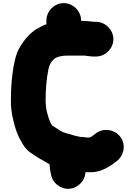

<svg xmlns="http://www.w3.org/2000/svg" viewBox="-20 -876 864 1233"><path d="M587 -513H596C656.5 -513 708 -564.1 708 -624.5C708 -684.9 656.5 -736 596 -736H584C560.1 -738.7 530.4 -742 501 -742V-744C501 -804.5 449.9 -856 389.5 -856C329.1 -856 278 -804.5 278 -744V-720C261.4 -715.3 246.4 -707.1 232 -699C180.5 -673.3 144.8 -631.9 114 -584C93.8 -553.7 81.4 -519.2 73 -477C56.7 -403.4 50 -319.3 50 -232C50 -192.4 52.6 -167.5 59 -133C68.8 -87.9 78.2 -47.3 95 -10C103.6 12.1 116.3 29.7 126 49C138.5 71.5 155.8 90.9 177 105C217.1 133 252.4 153.7 298 179C298 181.7 298.3 184.3 299 187C299 203 301.3 219.3 306 236L309 251C316.3 280.3 333.2 303.2 359.5 319.5C436.5 367.3 524.7 307.7 529 230H551C581.3 231.6 611.4 225.6 633 217C666.6 203.6 694 186.6 721 165L730 158C775.2 125 791.6 54.4 752.5 2.5C718.9 -42.1 648.6 -58.4 596 -20L587 -13C578.2 -6.4 567.9 2.2 556 7H539C530.3 5.7 521.3 4.7 512 4C491.7 4 477.5 -1.3 459 -5L433 -13C417.4 -16.6 399.2 -22.3 385 -27L363 -39C346.8 -49.1 330.6 -60.6 314 -71C309.7 -78.6 304.3 -85.2 301 -95C285 -135 273 -179.1 273 -233C273 -301.6 278.6 -372.1 291 -431C296.6 -459.2 307.1 -477.1 324 -494C342.3 -512.3 378.1 -519 414 -519H522C544.7 -516.7 562.5 -513 587 -513Z"/></svg>

Font: Smoothie
Style: Blk
Weight: 900
Foundry: Cannot Into Space Fonts
Version: Version 0.8